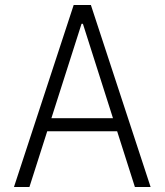

<svg xmlns="http://www.w3.org/2000/svg" viewBox="-20 -750 660 770"><path d="M521 0 312.5 -654.5H307L98 0H36L275.5 -730H344.5L584 0ZM143 -276H474.5V-223.5H143Z"/></svg>

Font: Monaspace Neon Var ExtraLight
Style: Regular
Weight: 200
Designer: Riley Cran and the Lettermatic Team
Version: Version 1.200 (Monaspace Neon Var)